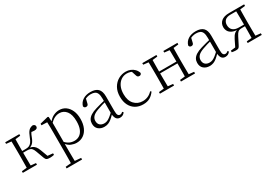

<svg xmlns="http://www.w3.org/2000/svg" viewBox="49 -1513 3965 2764"><g transform="rotate(-30 2032.0 -131.0)"><path d="M46 0V-27L155 -38H175L281 -27V0ZM46 -482V-508H281V-482L175 -470H155ZM130 0Q131 -24 131.5 -64.5Q132 -105 132.5 -148.5Q133 -192 133 -226V-283Q133 -316 132.5 -359.5Q132 -403 131.5 -443.5Q131 -484 130 -508H198Q197 -484 196.5 -443Q196 -402 195.5 -356.5Q195 -311 195 -273V-254Q195 -206 195.5 -156.5Q196 -107 196.5 -65.5Q197 -24 198 0ZM414 -40 367 -169Q354 -203 340.5 -220Q327 -237 307 -243Q287 -249 256 -249H163V-277H255Q286 -277 309 -286Q332 -295 351.5 -320Q371 -345 388 -392Q414 -460 440.5 -488Q467 -516 512 -522Q549 -513 549 -483Q549 -464 536 -453.5Q523 -443 497 -443Q475 -443 459.5 -446Q444 -449 429 -453L474 -479Q455 -460 442 -440Q429 -420 415 -381Q400 -340 382.5 -314.5Q365 -289 342.5 -276Q320 -263 291 -257V-268Q329 -264 354.5 -252Q380 -240 399 -216Q418 -192 433 -151L484 -14L442 -38L564 -26V0Q548 3 530.5 5.5Q513 8 499 8Q457 8 440.5 -2Q424 -12 414 -40Z M624 260V233L736 223H757L881 233V260ZM714 260Q715 229 715.5 189.5Q716 150 716.5 108.5Q717 67 717 32V-278Q717 -330 716.5 -374Q716 -418 714 -455L621 -459V-485L758 -519L771 -511L776 -425L778 -420V-80L777 -71V32Q777 66 777.5 107.5Q778 149 778.5 189Q779 229 780 260ZM937 14Q894 14 848.5 -4.5Q803 -23 764 -75H751L763 -108Q804 -62 842 -44.5Q880 -27 924 -27Q969 -27 1006 -50Q1043 -73 1065.5 -124Q1088 -175 1088 -257Q1088 -369 1043.5 -425.5Q999 -482 928 -482Q888 -482 847.5 -462.5Q807 -443 760 -389L751 -420H763Q803 -475 851.5 -498.5Q900 -522 948 -522Q1009 -522 1055 -489.5Q1101 -457 1127.5 -398Q1154 -339 1154 -259Q1154 -175 1126.5 -113.5Q1099 -52 1050 -19Q1001 14 937 14Z M1397 14Q1339 14 1300 -19Q1261 -52 1261 -114Q1261 -151 1277.5 -180.5Q1294 -210 1331.5 -234Q1369 -258 1431 -276Q1474 -289 1518.5 -300.5Q1563 -312 1603 -321V-297Q1563 -287 1521.5 -275Q1480 -263 1443 -249Q1376 -225 1349.5 -194Q1323 -163 1323 -125Q1323 -78 1350 -54Q1377 -30 1421 -30Q1446 -30 1469.5 -39.5Q1493 -49 1522.5 -72Q1552 -95 1592 -134L1598 -89H1579Q1547 -55 1519 -32Q1491 -9 1462 2.5Q1433 14 1397 14ZM1659 13Q1617 13 1596.5 -17.5Q1576 -48 1574 -102V-106V-350Q1574 -407 1561 -437.5Q1548 -468 1522 -480Q1496 -492 1456 -492Q1426 -492 1396 -483Q1366 -474 1334 -454L1370 -482L1351 -402Q1347 -382 1337 -374Q1327 -366 1311 -366Q1280 -366 1274 -397Q1291 -456 1342 -489Q1393 -522 1469 -522Q1551 -522 1592 -482.5Q1633 -443 1633 -354V-113Q1633 -61 1645 -43Q1657 -25 1679 -25Q1692 -25 1702 -30Q1712 -35 1724 -46L1739 -30Q1724 -8 1703.5 2.5Q1683 13 1659 13Z M2044 14Q1972 14 1918 -17.5Q1864 -49 1834 -108Q1804 -167 1804 -248Q1804 -335 1839.5 -396.5Q1875 -458 1932 -490Q1989 -522 2054 -522Q2096 -522 2132.5 -507Q2169 -492 2195.5 -464.5Q2222 -437 2234 -398Q2227 -368 2198 -368Q2180 -368 2170.5 -376.5Q2161 -385 2156 -404L2128 -490L2171 -452Q2140 -474 2112 -482.5Q2084 -491 2055 -491Q2002 -491 1959.5 -462Q1917 -433 1892.5 -380.5Q1868 -328 1868 -255Q1868 -148 1922 -89Q1976 -30 2061 -30Q2106 -30 2146 -47Q2186 -64 2221 -101L2236 -88Q2204 -41 2158 -13.5Q2112 14 2044 14Z M2409 0Q2410 -24 2410.5 -64.5Q2411 -105 2411.5 -148.5Q2412 -192 2412 -226V-283Q2412 -316 2411.5 -359.5Q2411 -403 2410.5 -443.5Q2410 -484 2409 -508H2477Q2476 -484 2475.5 -443Q2475 -402 2474.5 -357Q2474 -312 2474 -275V-256Q2474 -207 2474.5 -157Q2475 -107 2475.5 -65.5Q2476 -24 2477 0ZM2758 0Q2760 -24 2760.5 -65.5Q2761 -107 2761.5 -157Q2762 -207 2762 -256V-275Q2762 -312 2761.5 -357Q2761 -402 2760.5 -443Q2760 -484 2758 -508H2825Q2824 -484 2823.5 -443.5Q2823 -403 2822.5 -359.5Q2822 -316 2822 -283V-226Q2822 -192 2822.5 -148.5Q2823 -105 2823.5 -64.5Q2824 -24 2825 0ZM2325 0V-27L2434 -38H2454L2560 -27V0ZM2325 -482V-508H2560V-482L2454 -470H2434ZM2675 0V-27L2783 -38H2804L2909 -27V0ZM2675 -482V-508H2909V-482L2804 -470H2783ZM2442 -252V-282H2792V-252Z M3147 14Q3089 14 3050 -19Q3011 -52 3011 -114Q3011 -151 3027.5 -180.5Q3044 -210 3081.5 -234Q3119 -258 3181 -276Q3224 -289 3268.5 -300.5Q3313 -312 3353 -321V-297Q3313 -287 3271.5 -275Q3230 -263 3193 -249Q3126 -225 3099.5 -194Q3073 -163 3073 -125Q3073 -78 3100 -54Q3127 -30 3171 -30Q3196 -30 3219.5 -39.5Q3243 -49 3272.5 -72Q3302 -95 3342 -134L3348 -89H3329Q3297 -55 3269 -32Q3241 -9 3212 2.5Q3183 14 3147 14ZM3409 13Q3367 13 3346.5 -17.5Q3326 -48 3324 -102V-106V-350Q3324 -407 3311 -437.5Q3298 -468 3272 -480Q3246 -492 3206 -492Q3176 -492 3146 -483Q3116 -474 3084 -454L3120 -482L3101 -402Q3097 -382 3087 -374Q3077 -366 3061 -366Q3030 -366 3024 -397Q3041 -456 3092 -489Q3143 -522 3219 -522Q3301 -522 3342 -482.5Q3383 -443 3383 -354V-113Q3383 -61 3395 -43Q3407 -25 3429 -25Q3442 -25 3452 -30Q3462 -35 3474 -46L3489 -30Q3474 -8 3453.5 2.5Q3433 13 3409 13Z M3770 -508H4018V-482L3909 -470L3901 -478H3775Q3712 -478 3682.5 -449Q3653 -420 3653 -373Q3653 -317 3687.5 -287Q3722 -257 3788 -257H3901V-229H3816Q3776 -229 3756 -212.5Q3736 -196 3714 -152L3656 -38Q3643 -11 3630.5 -1.5Q3618 8 3584 8Q3567 8 3550.5 5.5Q3534 3 3519 0V-26L3622 -38L3588 -17L3651 -145Q3675 -194 3703 -217Q3731 -240 3777 -245L3772 -237Q3707 -238 3667.5 -256.5Q3628 -275 3610.5 -305.5Q3593 -336 3593 -373Q3593 -433 3637 -470.5Q3681 -508 3770 -508ZM3868 0Q3869 -24 3869.5 -65Q3870 -106 3870.5 -152Q3871 -198 3871 -237V-283Q3871 -316 3870.5 -359.5Q3870 -403 3869.5 -443.5Q3869 -484 3868 -508H3934Q3933 -484 3932.5 -443.5Q3932 -403 3931.5 -359.5Q3931 -316 3931 -283V-226Q3931 -192 3931.5 -148.5Q3932 -105 3932.5 -64.5Q3933 -24 3934 0ZM3784 0V-27L3891 -38H3913L4018 -27V0Z"/></g></svg>

Font: Source Han Serif JP VF
Style: Regular
Weight: 250
Designer: Ryoko NISHIZUKA 西塚涼子 (kana & ideographs); Frank Grießhammer (Latin, Greek & Cyrillic); Wenlong ZHANG 张文龙 (bopomofo); San
Foundry: Adobe
Version: Version 2.001;hotconv 1.1.0;makeotfexe 2.6.0